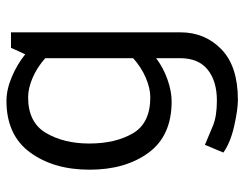

<svg xmlns="http://www.w3.org/2000/svg" viewBox="-101 -438 756 594"><g transform="rotate(-90 277.0 -141.0)"><path d="M394 -379Q366 -404 333.5 -418Q301 -432 273 -432Q195 -432 162.5 -376.5Q130 -321 130 -243Q130 -162 161.5 -108Q193 -54 273 -54Q301 -54 333.5 -68Q366 -82 394 -107ZM474 39Q474 115 421.5 166Q369 217 265 217Q235 217 184 205.5Q133 194 102 172L126 115Q156 128 185.5 140Q215 152 263 152Q323 152 358.5 123.5Q394 95 394 38V-36Q365 -14 328.5 -1Q292 12 260 12Q154 12 101.5 -59.5Q49 -131 49 -242Q49 -353 102.5 -426Q156 -499 262 -499Q297 -499 336 -482.5Q375 -466 406 -441Q411 -451 416 -462.5Q421 -474 426 -485H474Z"/></g></svg>

Font: Palanquin
Style: Regular
Weight: 400
Designer: Pria Ravichandran
Version: Version 1.0.4